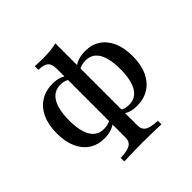

<svg xmlns="http://www.w3.org/2000/svg" viewBox="-193 -755 1114 1114"><g transform="rotate(-45 364.5 -197.5)"><path d="M212.1 186.3V157.3Q267.7 155.6 291.5 141.1Q315.3 126.6 315.3 93.5V-471Q315.3 -509.7 297.6 -525.4Q279.8 -541.1 235.5 -541.9V-571.8Q250.8 -571 267.7 -570.2Q284.7 -569.4 300.8 -569.4Q332.3 -569.4 360.5 -572.2Q388.7 -575 413.7 -580.6V93.5Q413.7 126.6 437.9 141.1Q462.1 155.6 516.9 157.3V186.3Q501.6 185.5 477 185.1Q452.4 184.7 423 183.9Q393.5 183.1 364.5 183.1Q335.5 183.1 306.9 183.9Q278.2 184.7 253.6 185.1Q229 185.5 212.1 186.3ZM226.6 11.3Q171.8 11.3 132.3 -14.9Q92.7 -41.1 71.4 -89.5Q50 -137.9 50 -204.8Q50 -274.2 72.6 -323.8Q95.2 -373.4 137.1 -400.4Q179 -427.4 237.1 -427.4Q264.5 -427.4 287.1 -420.6Q309.7 -413.7 324.2 -400.8L323.4 -372.6Q313.7 -381.5 298.4 -386.3Q283.1 -391.1 265.3 -391.1Q210.5 -391.1 182.3 -344.4Q154 -297.6 154 -207.3Q154 -119.4 181.5 -74.6Q208.9 -29.8 262.1 -29.8Q279.8 -29.8 296.4 -34.3Q312.9 -38.7 323.4 -46.8L324.2 -20.2Q307.3 -5.6 281.9 2.8Q256.5 11.3 226.6 11.3ZM492.7 11.3Q465.3 11.3 442.3 4.4Q419.4 -2.4 404.8 -15.3L406.5 -43.5Q416.1 -34.7 431 -30.2Q446 -25.8 464.5 -25.8Q518.5 -25.8 546.8 -72.2Q575 -118.5 575 -208.9Q575 -296.8 548 -341.9Q521 -387.1 466.9 -387.1Q450 -387.1 433.5 -382.7Q416.9 -378.2 405.6 -369.4L404.8 -396Q422.6 -411.3 448 -419.4Q473.4 -427.4 503.2 -427.4Q558.1 -427.4 597.2 -401.6Q636.3 -375.8 657.7 -327.4Q679 -279 679 -211.3Q679 -142.7 656.5 -92.7Q633.9 -42.7 591.9 -15.7Q550 11.3 492.7 11.3Z"/></g></svg>

Font: Playfair SemiBold
Style: Regular
Weight: 600
Designer: Claus Eggers Sørensen
Foundry: Claus Eggers Sørensen
Version: Version 2.001;gftools[0.9.30]